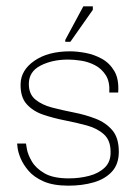

<svg xmlns="http://www.w3.org/2000/svg" viewBox="-20 -576 430 606"><path d="M196 10Q148 10 117.5 -3.5Q87 -17 70 -37Q53 -57 45 -76.5Q37 -96 35.5 -109.5Q34 -123 34 -123H62Q62 -122 65 -105Q68 -88 80.5 -66.5Q93 -45 120.5 -29Q148 -13 197 -13Q231 -13 261.5 -21Q292 -29 311 -47.5Q330 -66 329 -97Q329 -133 308 -152Q287 -171 254 -180Q221 -189 185 -196Q149 -203 116.5 -214Q84 -225 64 -247.5Q44 -270 45 -311Q46 -355 89 -384.5Q132 -414 201 -414Q223 -414 250 -409Q277 -404 301.5 -390.5Q326 -377 341 -351.5Q356 -326 353 -284H325Q327 -318 314 -338.5Q301 -359 280 -370Q259 -381 236 -384.5Q213 -388 195 -388Q145 -388 108 -369Q71 -350 71 -311Q71 -279 91.5 -262Q112 -245 144.5 -236.5Q177 -228 213 -221Q249 -214 281.5 -201.5Q314 -189 334.5 -165Q355 -141 355 -97Q355 -58 333.5 -34.5Q312 -11 276 -0.5Q240 10 196 10ZM202 -444H186V-450L243 -556H273V-545Z"/></svg>

Font: Darker Grotesque Light
Style: Regular
Weight: 300
Designer: Gabriel Lam
Foundry: TypeRant
Version: Version 1.000;gftools[0.9.28]